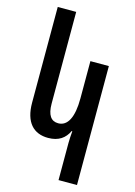

<svg xmlns="http://www.w3.org/2000/svg" viewBox="-145 -835 807 1146"><g transform="rotate(15 259.0 -261.5)"><path d="M450 237V-498H336V-267C336 -151 304 -90 246 -90C202 -90 178 -122 178 -194V-760H64V-169C64 -47 120 10 210 10C275 10 314 -19 336 -66H340C338 -41 336 -16 336 8V237Z"/></g></svg>

Font: Noto Sans Armenian Condensed SemiBold
Style: Regular
Weight: 600
Width: 3
Designer: Monotype Design Team
Foundry: Monotype Imaging Inc.
Version: Version 2.008